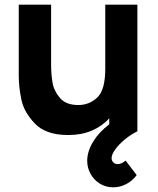

<svg xmlns="http://www.w3.org/2000/svg" viewBox="-20 -560 676 819"><path d="M566 0Q536 15 510.8 36.2Q485.5 57.5 470.8 78.5Q456 99.5 456 115Q456 125.5 463.5 132.8Q471 140 482 140Q498 140 516 125L563 187Q545 211.5 518.5 225.2Q492 239 463 239Q431 239 405.8 223.2Q380.5 207.5 366.2 181.5Q352 155.5 352 126Q352 85.5 377.5 44Q403 2.5 446 -29.5V-55.5Q415.5 -21.5 371.5 -2.8Q327.5 16 271 16Q176 16 129.2 -32.5Q82.5 -81 71.2 -135Q60 -189 60 -237V-540H198V-285Q198 -244 204 -208Q210 -172 235.8 -142Q261.5 -112 314 -112Q361 -112 395 -144.2Q429 -176.5 429 -266V-540H566Z"/></svg>

Font: Hauora ExtraBold
Style: Regular
Weight: 800
Designer: Wayne Shih
Foundry: WCYS
Version: Version 1.001